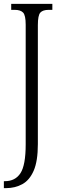

<svg xmlns="http://www.w3.org/2000/svg" viewBox="-20 -734 318 994"><path d="M0 240V204H5Q59 204 86 162.5Q113 121 113 13V-606Q113 -655 99.5 -669Q86 -683 56 -683H38V-714H251V-683H232Q202 -683 189 -669Q176 -655 176 -604V12Q176 100 154.5 149.5Q133 199 95.5 219.5Q58 240 11 240Z"/></svg>

Font: Noto Serif ExtraCondensed Light
Style: Regular
Weight: 300
Width: 2
Designer: Monotype Design Team
Foundry: Monotype Imaging Inc.
Version: Version 2.014; ttfautohint (v1.8.4.7-5d5b)